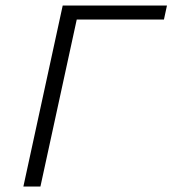

<svg xmlns="http://www.w3.org/2000/svg" viewBox="-20 -678 627 698"><path d="M576 -607H259L127 0H65L208 -658H587Z"/></svg>

Font: Ysabeau Infant Semilight
Style: Italic
Weight: 300
Italic angle: -12°
Designer: Christian Thalmann (Catharsis Fonts)
Version: Version 0.003